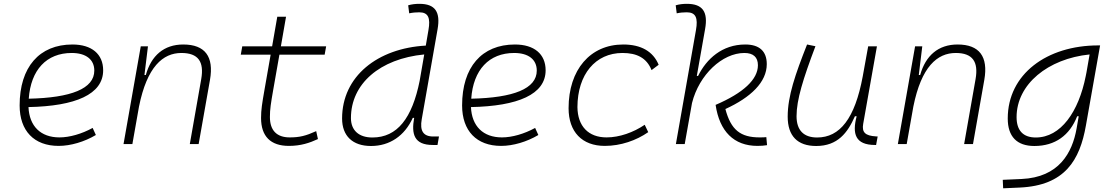

<svg xmlns="http://www.w3.org/2000/svg" viewBox="-20 -763 5899 1017"><path d="M294.9 -35.2C195.3 -35.2 135.3 -94.7 130.9 -195.8C379.9 -200.7 526.4 -263.2 526.4 -390.6C526.4 -476.6 465.8 -527.3 363.8 -527.3C188 -527.3 84 -407.2 84 -204.6C84 -69.8 160.6 9.8 290.5 9.8C354 9.8 426.8 -11.7 487.8 -47.9L470.7 -85.4C413.1 -53.7 348.6 -35.2 294.9 -35.2ZM132.3 -240.2C143.1 -393.1 226.6 -482.4 359.9 -482.4C436 -482.4 479.5 -447.3 479.5 -389.2C479.5 -293 356.4 -245.1 132.3 -240.2Z M634.3 0H681.2L716.3 -198.7C758.8 -409.7 842.8 -482.4 940.9 -482.4C1030.3 -482.4 1062 -436 1045.9 -344.2L985.4 0H1032.2L1092.3 -340.3C1113.8 -462.9 1066.4 -527.3 950.7 -527.3C848.6 -527.3 781.2 -468.8 752.4 -365.7H745.1L763.7 -517.6H725.6Z M1510.3 9.8C1573.7 9.8 1620.6 -6.3 1664.1 -26.4L1654.8 -68.4C1600.1 -43.5 1566.9 -35.2 1514.6 -35.2C1445.8 -35.2 1409.7 -72.3 1409.7 -143.1C1409.7 -184.6 1414.6 -214.8 1427.2 -287.1L1460 -473.6H1699.7L1707.5 -517.6H1467.8L1495.1 -674.3H1448.7L1421.4 -517.6H1263.2L1255.4 -473.6H1413.6L1380.9 -287.1C1368.2 -214.4 1362.8 -181.6 1362.8 -138.2C1362.8 -41 1413.1 9.8 1510.3 9.8Z M1945.3 10.3C2043.9 10.3 2123 -43 2166.5 -138.7H2173.8C2158.2 -52.7 2173.3 4.9 2272.5 4.9H2297.4L2305.2 -40H2274.9C2221.2 -40 2203.1 -70.8 2213.9 -131.3L2297.9 -608.9C2313.5 -698.7 2286.1 -742.7 2201.7 -742.7C2181.6 -742.7 2161.6 -740.7 2142.1 -734.9L2147.5 -692.4C2165 -696.3 2183.1 -697.8 2200.7 -697.8C2249 -697.8 2260.7 -667.5 2249.5 -604L2235.4 -521.5C1980 -507.3 1792 -358.9 1792 -135.3C1792 -43 1847.7 10.3 1945.3 10.3ZM2203.1 -335.9C2163.1 -136.7 2084.5 -34.7 1952.6 -34.7C1880.9 -34.7 1838.9 -72.3 1838.9 -137.7C1838.9 -319.3 1992.2 -451.7 2227.1 -474.6L2203.1 -336.4Z M2638.7 -35.2C2539.1 -35.2 2479 -94.7 2474.6 -195.8C2723.6 -200.7 2870.1 -263.2 2870.1 -390.6C2870.1 -476.6 2809.6 -527.3 2707.5 -527.3C2531.7 -527.3 2427.7 -407.2 2427.7 -204.6C2427.7 -69.8 2504.4 9.8 2634.3 9.8C2697.8 9.8 2770.5 -11.7 2831.5 -47.9L2814.5 -85.4C2756.8 -53.7 2692.4 -35.2 2638.7 -35.2ZM2476.1 -240.2C2486.8 -393.1 2570.3 -482.4 2703.6 -482.4C2779.8 -482.4 2823.2 -447.3 2823.2 -389.2C2823.2 -293 2700.2 -245.1 2476.1 -240.2Z M3192.9 -35.2C3096.7 -35.2 3039.6 -94.7 3038.6 -195.8C3039.1 -368.7 3133.8 -482.4 3277.3 -482.4C3353 -482.4 3405.3 -456.5 3431.2 -391.6L3468.8 -419.9C3439.5 -490.7 3375.5 -527.3 3281.2 -527.3C3106.4 -527.3 2991.7 -393.6 2991.7 -189.9C2991.7 -64.5 3063 9.8 3183.6 9.8C3267.6 9.8 3350.6 -19 3413.6 -63L3395 -102.1C3335 -61.5 3261.2 -35.2 3192.9 -35.2Z M3992.2 9.8C4013.2 9.8 4027.8 8.3 4043 5.9L4039.1 -36.6C4028.3 -35.6 4020.5 -35.2 4003.9 -35.2C3902.3 -35.2 3851.6 -74.7 3822.3 -185.5C3957 -247.1 4041.5 -328.1 4041.5 -423.3C4041.5 -491.7 4002.4 -527.3 3927.7 -527.3C3805.2 -527.3 3722.2 -451.2 3677.7 -360.8H3670.9L3714.8 -608.9C3731 -698.7 3703.1 -742.7 3618.7 -742.7C3598.6 -742.7 3578.6 -740.7 3559.1 -734.9L3564.5 -692.4C3582 -696.3 3600.1 -697.8 3617.7 -697.8C3666 -697.8 3677.7 -667.5 3666.5 -604L3560.1 0H3606.9L3645.5 -217.3C3683.1 -367.7 3806.2 -482.4 3922.9 -482.4C3969.7 -482.4 3994.6 -460.4 3994.6 -417.5C3994.6 -342.3 3917.5 -270.5 3770.5 -207.5C3791 -67.4 3867.2 9.8 3992.2 9.8Z M4303.2 10.3C4417 10.3 4469.7 -59.6 4508.3 -147H4517.6C4493.2 -54.7 4509.8 4.9 4615.2 4.9H4620.6L4628.9 -40L4620.1 -40.5C4563 -43.9 4544.4 -62 4552.2 -106.9L4625 -517.6H4578.6L4549.8 -358.4C4508.3 -134.8 4428.7 -34.7 4308.1 -34.7C4236.8 -34.7 4199.2 -73.2 4199.2 -147.5C4199.2 -234.4 4233.9 -345.2 4299.3 -518.1L4254.9 -527.3C4192.4 -368.7 4152.3 -254.4 4152.3 -145C4152.3 -43 4204.1 10.3 4303.2 10.3Z M4735.8 0H4782.7L4817.9 -198.7C4860.4 -409.7 4944.3 -482.4 5042.5 -482.4C5131.8 -482.4 5163.6 -436 5147.5 -344.2L5086.9 0H5133.8L5193.8 -340.3C5215.3 -462.9 5168 -527.3 5052.2 -527.3C4950.2 -527.3 4882.8 -468.8 4854 -365.7H4846.7L4865.2 -517.6H4827.1Z M5293.5 234.4 5381.3 230.5C5621.1 219.7 5699.7 85 5731.9 -98.1L5807.1 -522.5H5797.9C5524.4 -522.5 5317.9 -370.1 5317.9 -135.3C5317.9 -39.6 5366.2 10.3 5459 10.3C5569.3 10.3 5646 -46.4 5685.5 -147H5693.8L5682.6 -82.5C5659.7 46.9 5588.9 176.3 5391.1 185.1L5291.5 189.5ZM5751.5 -474.6 5734.9 -379.4 5731 -359.9C5693.4 -170.9 5599.1 -34.7 5466.3 -34.7C5399.4 -34.7 5364.7 -71.8 5364.7 -142.6C5364.7 -316.9 5531.2 -452.1 5751.5 -474.6Z"/></svg>

Font: Cascadia Code PL ExtraLight
Style: Italic
Weight: 200
Italic angle: -10°
Monospace: yes
Designer: Aaron Bell
Foundry: Saja Typeworks
Version: Version 2404.023